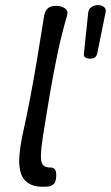

<svg xmlns="http://www.w3.org/2000/svg" viewBox="-20 -730 435 753"><path d="M164 2Q119 5 94.5 -9.5Q70 -24 61.5 -52Q53 -80 56 -118Q59 -156 68 -199Q85 -275 100 -354.5Q115 -434 128 -513.5Q141 -593 153 -668Q157 -688 167.5 -697.5Q178 -707 200 -707Q214 -707 225 -702.5Q236 -698 241.5 -690Q247 -682 243 -669Q221 -594 204.5 -514.5Q188 -435 174.5 -355Q161 -275 149 -200Q141 -147 140.5 -119.5Q140 -92 149 -82.5Q158 -73 177 -73Q191 -74 197 -63Q203 -52 199 -26Q197 -12 187.5 -5.5Q178 1 164 2ZM326 -681Q327 -691 332.5 -697Q338 -703 346 -706.5Q354 -710 363 -710H365Q374 -710 381.5 -706.5Q389 -703 392.5 -697Q396 -691 394 -681L361 -519Q358 -509 352 -504.5Q346 -500 333 -500H331Q322 -500 315 -504.5Q308 -509 309 -519Z"/></svg>

Font: Winky Sans Light
Style: Italic
Weight: 300
Italic angle: -8.97852°
Designer: Simon Atzbach
Foundry: typofactur
Version: Version 1.205